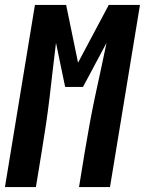

<svg xmlns="http://www.w3.org/2000/svg" viewBox="-38 -755 585 775"><path d="M-18 0 103 -735H229L277 -502L401 -735H527L406 0H281L305 -147Q314 -201 324 -255.5Q334 -310 345.5 -364.5Q357 -419 369 -473Q381 -527 392 -582L297 -404H225L188 -582Q181 -527 175 -473Q169 -419 162.5 -364.5Q156 -310 148 -255.5Q140 -201 131 -147L107 0Z"/></svg>

Font: Iosevka Curly Extrabold
Style: Italic
Weight: 800
Italic angle: -9°
Monospace: yes
Designer: Belleve Invis
Foundry: Belleve Invis
Version: Version 22.1.2; ttfautohint (v1.8.4)